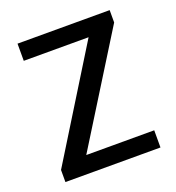

<svg xmlns="http://www.w3.org/2000/svg" viewBox="-109 -657 685 746"><g transform="rotate(-20 233.5 -284.5)"><path d="M429 -71V0H36V-50L313 -498H45V-569H426V-518L148 -71Z"/></g></svg>

Font: Yaldevi ExtraLight Medium
Style: Regular
Weight: 500
Version: Version 1.100